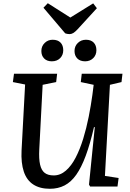

<svg xmlns="http://www.w3.org/2000/svg" viewBox="-20 -1159 805 1193"><path d="M632 -66 717 -53 710 0H540L533 -12L569 -369H564Q540 -265 513 -192Q486 -119 454 -73.5Q422 -28 381.5 -7Q341 14 290 14Q228 14 187 -12.5Q146 -39 128 -92.5Q110 -146 114 -225L136 -634L60 -649L67 -701H335L329 -649L245 -632L224 -230Q221 -172 229 -136.5Q237 -101 257.5 -85Q278 -69 314 -69Q355 -69 389.5 -99Q424 -129 450.5 -180.5Q477 -232 497 -297Q517 -362 531 -432.5Q545 -503 554 -569L562 -632L482 -649L488 -701H741L735 -649L663 -632ZM237 -842Q237 -872 257.5 -892Q278 -912 307 -912Q339 -912 356 -894.5Q373 -877 373 -847Q373 -817 353.5 -797.5Q334 -778 302 -778Q272 -778 254.5 -795.5Q237 -813 237 -842ZM443 -842Q443 -872 463.5 -892Q484 -912 514 -912Q545 -912 562 -894.5Q579 -877 579 -847Q579 -817 559 -797.5Q539 -778 509 -778Q478 -778 460.5 -795.5Q443 -813 443 -842ZM250 -1111 277 -1139 417 -1050 559 -1138 582 -1108 462 -977Q447 -961 435.5 -954Q424 -947 412 -947Q403 -947 397 -948.5Q391 -950 385 -952Z"/></svg>

Font: Literata Medium
Style: Italic
Weight: 500
Italic angle: -2°
Designer: Latin by Veronika Burian and Jose Scaglione. Greek by Irene Vlachou. Cyrillic by Vera Evstafieva
Foundry: TypeTogether
Version: Version 3.103;gftools[0.9.29]